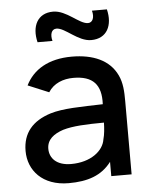

<svg xmlns="http://www.w3.org/2000/svg" viewBox="-55 -811 679 870"><g transform="rotate(-5 285.0 -376.0)"><path d="M75 -442.5 170 -403C194.5 -442 238 -458.5 284.5 -458.5C373 -458.5 411.5 -417 407 -328C306 -325 226 -325 167.5 -307C84 -280.5 40 -228.5 40 -147C40 -59 103 15 222.5 15C308.5 15 372.5 -6 417 -65V0H509.5V-332.5C509.5 -378 507.5 -416.5 490.5 -452C457 -523 382 -555 285.5 -555C179 -555 109.5 -512 75 -442.5ZM137 -633.5H205C197 -662.5 204.5 -687.5 227.5 -687.5C267 -687.5 320 -622 380.5 -622C452.5 -622 481 -681.5 463 -754.5H395C403.5 -724 394 -700 372.5 -700C333 -700 280 -765.5 219 -765.5C148 -765.5 119 -707 137 -633.5ZM143.5 -148C143.5 -190.5 175 -213.5 218 -228C263.5 -241.5 323.5 -244 405 -244.5C404.5 -219.5 402 -189.5 396 -169.5C388.5 -117 330 -70.5 241 -70.5C174 -70.5 143.5 -106 143.5 -148Z"/></g></svg>

Font: Eudonet SemiBold
Style: Regular
Weight: 600
Designer: Mikhail Sharanda
Foundry: Mikhail Sharanda
Version: Version 4.503;Glyphs 3.1.2 (3151)